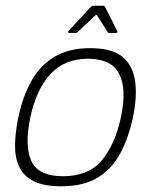

<svg xmlns="http://www.w3.org/2000/svg" viewBox="-20 -645 528 670"><path d="M193 5Q133 5 98 -12.5Q63 -30 47.5 -62Q32 -94 32.5 -138Q33 -182 44 -236Q59 -307 89 -361.5Q119 -416 169.5 -446.5Q220 -477 295 -477Q371 -477 407.5 -446.5Q444 -416 451.5 -361.5Q459 -307 444 -236Q429 -165 400 -110.5Q371 -56 321.5 -25.5Q272 5 193 5ZM200 -30Q288 -30 334.5 -84.5Q381 -139 402 -236Q423 -334 396 -387Q369 -440 287 -440Q206 -440 156.5 -387Q107 -334 86 -236Q65 -138 89 -84Q113 -30 200 -30ZM221 -530Q218 -530 218 -532.5Q218 -535 219 -537L298 -622Q301 -625 305 -625H341Q345 -625 346 -622L389 -537Q391 -535 389.5 -532.5Q388 -530 385 -530H361Q357 -530 355 -534L319 -591Q316 -595 312 -591L252 -534Q249 -530 245 -530Z"/></svg>

Font: Glory ExtraLight
Style: Italic
Weight: 250
Italic angle: -12°
Version: Version 1.011